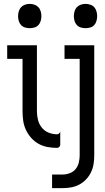

<svg xmlns="http://www.w3.org/2000/svg" viewBox="-20 -753 540 988"><path d="M420 -608Q408 -608 396 -611.5Q384 -615 375.5 -624Q367 -633 363.5 -645.5Q360 -658 360 -670Q360 -682 363.5 -694.5Q367 -707 375.5 -716Q384 -725 396 -729Q408 -733 420 -733Q432 -733 444.5 -729Q457 -725 465 -716Q473 -707 476.5 -694.5Q480 -682 480 -670Q480 -658 476.5 -645.5Q473 -633 465 -624Q457 -615 444.5 -611.5Q432 -608 420 -608ZM133 -608Q121 -608 109 -611.5Q97 -615 88.5 -624Q80 -633 76.5 -645.5Q73 -658 73 -670Q73 -682 76.5 -694.5Q80 -707 88.5 -716Q97 -725 109 -729Q121 -733 133 -733Q145 -733 157 -729Q169 -725 177.5 -716Q186 -707 189.5 -694.5Q193 -682 193 -670Q193 -658 189.5 -645.5Q186 -633 177.5 -624Q169 -615 157 -611.5Q145 -608 133 -608ZM248 215V145H303Q321 145 339.5 138Q358 131 369.5 116.5Q381 102 385.5 83.5Q390 65 390 46V-450H312V-520H465V46Q465 69 461.5 91Q458 113 448.5 133Q439 153 423.5 169.5Q408 186 388.5 196.5Q369 207 347 211Q325 215 303 215ZM274 8Q249 8 224.5 3.5Q200 -1 178.5 -13Q157 -25 140.5 -43.5Q124 -62 113.5 -84.5Q103 -107 99.5 -131Q96 -155 96 -180V-450H17V-520H170V-180Q170 -158 175.5 -136Q181 -114 195 -96.5Q209 -79 230 -70.5Q251 -62 274 -62Q280 -62 285 -67Q290 -72 290 -78V-8Q290 -2 285 3Q280 8 274 8Z"/></svg>

Font: Moesevka
Style: Regular
Weight: 400
Monospace: yes
Designer: Belleve Invis
Foundry: Belleve Invis
Version: Version 32.5.0; ttfautohint (v1.8.4)